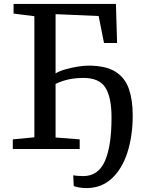

<svg xmlns="http://www.w3.org/2000/svg" viewBox="-20 -763 726 983"><path d="M422 200Q404.5 200 385.2 196.8Q366 193.5 357.5 189.5L355 134.5Q362.5 136 375.2 137.2Q388 138.5 406 138.5Q483 138.5 517 61.8Q551 -15 551 -161Q551 -264.5 519.8 -314.2Q488.5 -364 407.5 -364Q367 -364 332.8 -356.8Q298.5 -349.5 264.5 -333.5V-59L388 -49.5V0H45.5V-49.5L156 -60V-680L49.5 -693.5V-743H573.5L579.5 -543H512.5L485 -681L264.5 -690.5V-387Q283.5 -399 314.8 -408Q346 -417 378.2 -422Q410.5 -427 432.5 -427Q522 -427 571.2 -395.8Q620.5 -364.5 640 -307.5Q659.5 -250.5 659.5 -173.5Q659.5 -66 632 18.5Q604.5 103 551.5 151.5Q498.5 200 422 200Z"/></svg>

Font: Merriweather
Style: Regular
Weight: 400
Designer: Eben Sorkin
Foundry: Eben Sorkin
Version: Version 2.100; ttfautohint (v1.7.19-72a1) -l 8 -r 50 -G 200 